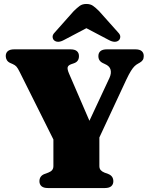

<svg xmlns="http://www.w3.org/2000/svg" viewBox="-20 -949 751 969"><path d="M463 -215.5 277 -190 80 -584.5Q70 -605 63 -612.8Q56 -620.5 44.5 -625.5L31 -631.5Q20 -636.5 14.5 -645.8Q9 -655 9 -666Q9 -682 19.5 -691Q30 -700 52 -700H335.5Q357.5 -700 368 -691Q378.5 -682 378.5 -666Q378.5 -638 352.5 -629.5L339.5 -625Q324 -619.5 321.5 -609.5Q319 -599.5 328.5 -577.5L460 -273L383.5 -237L532.5 -556Q543 -579 538 -597.5Q533 -616 509 -626L497.5 -631.5Q488.5 -635.5 482.5 -644.2Q476.5 -653 476.5 -666Q476.5 -682 487 -691Q497.5 -700 519.5 -700H663Q685 -700 695.2 -691Q705.5 -682 705.5 -666Q705.5 -654 700.5 -646.2Q695.5 -638.5 685 -632.5L677 -628Q667.5 -623 659 -614.8Q650.5 -606.5 640.8 -591Q631 -575.5 617.5 -547ZM249.5 -259.5H481.5V-111Q481.5 -98.5 488 -90.8Q494.5 -83 507 -78L526 -71Q552 -61 552 -34Q552 -18.5 541.5 -9.2Q531 0 509 0H222Q200 0 189.5 -9.2Q179 -18.5 179 -34Q179 -61 205 -71L224 -78Q237 -83 243.2 -90.8Q249.5 -98.5 249.5 -111ZM464 -832H368L528.5 -747.5Q560.5 -730 579 -745Q586 -751 587 -762.2Q588 -773.5 575.5 -786L479.5 -893.5Q463.5 -909.5 450 -919.2Q436.5 -929 416 -929Q395.5 -929 382.2 -919.2Q369 -909.5 352.5 -893.5L257 -786Q244.5 -773.5 245.5 -762.2Q246.5 -751 253.5 -745Q272 -730 303.5 -747.5Z"/></svg>

Font: Fraunces
Style: Regular
Weight: 900
Version: Version 1.000;[b76b70a41]